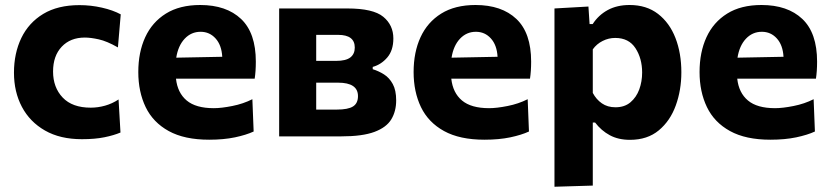

<svg xmlns="http://www.w3.org/2000/svg" viewBox="-20 -532 3241 749"><path d="M299.5 11Q214.5 11 155.5 -22.8Q96.5 -56.5 65.5 -115Q34.5 -173.5 34.5 -248.5Q34.5 -324 63.2 -383.8Q92 -443.5 148.8 -477.8Q205.5 -512 290 -512Q334.5 -512 377.5 -502.2Q420.5 -492.5 451 -476L440 -347Q397 -371.5 365.2 -378.5Q333.5 -385.5 311 -385.5Q254.5 -385.5 220.8 -349.8Q187 -314 187 -253Q187 -191 224.5 -151.5Q262 -112 334 -112Q362 -112 389.8 -119.8Q417.5 -127.5 442.5 -144L450 -15Q424 -4 387.2 3.5Q350.5 11 299.5 11Z M796 13Q699.5 13 638.2 -20.8Q577 -54.5 548.2 -114.2Q519.5 -174 519.5 -251Q519.5 -328 546.5 -386.8Q573.5 -445.5 627.2 -479Q681 -512.5 761 -512.5Q863 -512.5 920.5 -458Q978 -403.5 978 -291.5Q978 -254 973.5 -225H666.5Q672.5 -170 708.2 -140Q744 -110 814 -110Q843.5 -110 886.2 -118.5Q929 -127 964.5 -145L969.5 -19Q940.5 -5.5 896.5 3.8Q852.5 13 796 13ZM762.5 -408Q726 -408 700.5 -381Q675 -354 667.5 -307L847 -310.5Q844.5 -356 821 -382Q797.5 -408 762.5 -408Z M1069 0V-499H1335Q1436 -499 1475.2 -466.5Q1514.5 -434 1514.5 -382Q1514.5 -335.5 1490.8 -307.8Q1467 -280 1434 -271V-262Q1457 -255 1478 -241.8Q1499 -228.5 1512.2 -204.2Q1525.5 -180 1525.5 -140.5Q1525.5 -98 1506.5 -66.5Q1487.5 -35 1440.8 -17.5Q1394 0 1311 0ZM1299 -396H1213.5V-294.5H1291Q1329.5 -294.5 1346.8 -308Q1364 -321.5 1364 -346.5Q1364 -396 1299 -396ZM1213.5 -104.5H1293.5Q1338 -104.5 1357.2 -116.8Q1376.5 -129 1376.5 -157Q1376.5 -209.5 1299 -209.5H1213.5Z M1870 13Q1773.5 13 1712.2 -20.8Q1651 -54.5 1622.2 -114.2Q1593.5 -174 1593.5 -251Q1593.5 -328 1620.5 -386.8Q1647.5 -445.5 1701.2 -479Q1755 -512.5 1835 -512.5Q1937 -512.5 1994.5 -458Q2052 -403.5 2052 -291.5Q2052 -254 2047.5 -225H1740.5Q1746.5 -170 1782.2 -140Q1818 -110 1888 -110Q1917.5 -110 1960.2 -118.5Q2003 -127 2038.5 -145L2043.5 -19Q2014.5 -5.5 1970.5 3.8Q1926.5 13 1870 13ZM1836.5 -408Q1800 -408 1774.5 -381Q1749 -354 1741.5 -307L1921 -310.5Q1918.5 -356 1895 -382Q1871.5 -408 1836.5 -408Z M2143 196.5V-499L2275.5 -506.5L2280 -438H2292Q2314.5 -473 2350.8 -492.8Q2387 -512.5 2436 -512.5Q2502 -512.5 2547 -477.8Q2592 -443 2615 -383.8Q2638 -324.5 2638 -250Q2638 -180.5 2616.2 -120.5Q2594.5 -60.5 2550 -23.5Q2505.5 13.5 2437.5 13.5Q2392 13.5 2358.8 -4.5Q2325.5 -22.5 2301.5 -54H2292.5V192ZM2381 -113.5Q2416.5 -113.5 2439.5 -133Q2462.5 -152.5 2473.8 -183.2Q2485 -214 2485 -249Q2485 -304 2459 -344Q2433 -384 2380 -384Q2354 -384 2330.8 -372.2Q2307.5 -360.5 2292.5 -339.5V-169.5Q2306 -144 2328 -128.8Q2350 -113.5 2381 -113.5Z M2985.5 13Q2889 13 2827.8 -20.8Q2766.5 -54.5 2737.8 -114.2Q2709 -174 2709 -251Q2709 -328 2736 -386.8Q2763 -445.5 2816.8 -479Q2870.5 -512.5 2950.5 -512.5Q3052.5 -512.5 3110 -458Q3167.5 -403.5 3167.5 -291.5Q3167.5 -254 3163 -225H2856Q2862 -170 2897.8 -140Q2933.5 -110 3003.5 -110Q3033 -110 3075.8 -118.5Q3118.5 -127 3154 -145L3159 -19Q3130 -5.5 3086 3.8Q3042 13 2985.5 13ZM2952 -408Q2915.5 -408 2890 -381Q2864.5 -354 2857 -307L3036.5 -310.5Q3034 -356 3010.5 -382Q2987 -408 2952 -408Z"/></svg>

Font: Commissioner
Style: Bold
Weight: 700
Designer: Kostas Bartsokas
Foundry: Kostas Bartsokas
Version: Version 1.000; ttfautohint (v1.8.3)